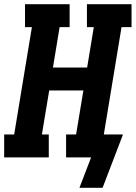

<svg xmlns="http://www.w3.org/2000/svg" viewBox="-21 -755 651 921"><path d="M471 146H360L416 0H296V-110H344L379 -321H215L180 -110H213V0H-1V-110H47L132 -625H99V-735H313V-625H265L233 -431H397L429 -625H396V-735H610V-625H562L477 -110H569Z"/></svg>

Font: Iosevka Curly Slab XBdExObl
Style: Regular
Weight: 800
Width: 7
Italic angle: -9°
Monospace: yes
Designer: Belleve Invis
Foundry: Belleve Invis
Version: Version 11.1.0; ttfautohint (v1.8.3)